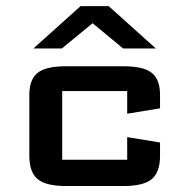

<svg xmlns="http://www.w3.org/2000/svg" viewBox="-20 -622 633 642"><path d="M391.6 -460 289.6 -544.4 187 -460H91.8L249.5 -601.6H343.3L501 -460ZM405.3 -241.7V-317.4H188V-87.9H405.3V-163.6L515.1 -145.5V-100.1Q515.1 -46.9 487.8 -23.4Q460.4 0 393.1 0H200.2Q132.8 0 105.5 -23.4Q78.1 -46.9 78.1 -100.1V-305.2Q78.1 -355.5 105.2 -377.9Q132.3 -400.4 200.2 -400.4H393.1Q460.9 -400.4 488 -377.9Q515.1 -355.5 515.1 -305.2V-259.8Z"/></svg>

Font: Squarish Sans CT
Style: Regular
Weight: 400
Version: Version 0.9